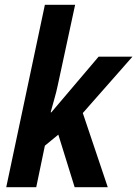

<svg xmlns="http://www.w3.org/2000/svg" viewBox="-20 -780 572 800"><path d="M131 0 167 -173 223 -219 291 0H429L325 -309L532 -544H391L194 -312H191Q197 -335 206 -366Q215 -397 221 -426L293 -760H167L6 0Z"/></svg>

Font: Noto Sans UI SemiCondensed
Style: Bold Italic
Weight: 700
Width: 4
Designer: Monotype Design Team
Foundry: Monotype Imaging Inc.
Version: 1.001